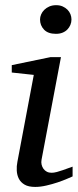

<svg xmlns="http://www.w3.org/2000/svg" viewBox="-20 -717 306 749"><path d="M263.2 -28.8Q257.3 -26.4 241.7 -19.5Q226.1 -12.7 205.1 -5.6Q184.1 1.5 160.9 6.8Q137.7 12.2 117.2 12.2Q91.3 12.2 76.2 3.4Q61 -5.4 53.7 -19.5Q46.4 -33.7 45.4 -51.3Q44.4 -68.8 47.9 -85.9L111.8 -424.8L25.9 -434.1V-462.9L176.8 -494.1H217.8L142.1 -94.2Q140.1 -84 142.3 -74.7Q144.5 -65.4 149.7 -58.3Q154.8 -51.3 162.8 -47.1Q170.9 -43 181.2 -43Q189.9 -43 201.9 -46.1Q213.9 -49.3 225.8 -53.5Q237.8 -57.6 248 -61.5Q258.3 -65.4 263.2 -66.9ZM258.8 -641.1Q258.8 -629.9 254.6 -619.9Q250.5 -609.9 242.9 -602.1Q235.4 -594.2 224.1 -589.6Q212.9 -585 198.2 -585Q167.5 -585 151.9 -601.3Q136.2 -617.7 136.2 -641.1Q136.2 -650.9 140.4 -660.6Q144.5 -670.4 152.6 -678.5Q160.6 -686.5 172.4 -691.7Q184.1 -696.8 199.2 -696.8Q213.4 -696.8 224.4 -691.9Q235.4 -687 243.2 -679.2Q251 -671.4 254.9 -661.4Q258.8 -651.4 258.8 -641.1Z"/></svg>

Font: Charis SIL APac
Style: Italic
Weight: 400
Italic angle: -11°
Foundry: SIL International
Version: Version 5.000